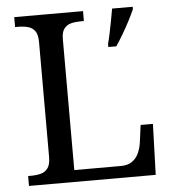

<svg xmlns="http://www.w3.org/2000/svg" viewBox="-52 -761 726 809"><g transform="rotate(-5 311.5 -357.0)"><path d="M38 0V-42H51Q74 -42 92.5 -47Q111 -52 122 -67.5Q133 -83 133 -114V-600Q133 -632 122 -647Q111 -662 92.5 -667Q74 -672 51 -672H38V-714H329V-672H316Q294 -672 275.5 -667.5Q257 -663 245.5 -648.5Q234 -634 234 -604V-50H431Q461 -50 479.5 -63.5Q498 -77 507 -98Q516 -119 519 -140L529 -215H581L574 0ZM422 -567Q428 -589 433 -614Q438 -639 443 -664.5Q448 -690 452 -714H539V-704Q530 -683 516 -656Q502 -629 486 -602Q470 -575 456 -554H422Z"/></g></svg>

Font: Noto Serif Armenian
Style: Regular
Weight: 400
Designer: Monotype Design Team
Foundry: Monotype Imaging Inc.
Version: Version 2.007